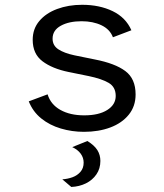

<svg xmlns="http://www.w3.org/2000/svg" viewBox="-20 -527 672 785"><path d="M323.2 12Q274.1 12 228.5 -1.6Q182.9 -15.1 148.6 -42.8Q114.4 -70.4 97.6 -112.6L174.6 -141.3Q187.1 -100.1 226.6 -77.8Q266.1 -55.4 324.4 -55.4Q384 -55.4 418.5 -77.3Q453.1 -99.1 453.1 -134.8Q453.1 -171.6 423.8 -188.5Q394.5 -205.3 342.9 -215.9L260.8 -232.6Q193.7 -246.3 153.7 -276.5Q113.7 -306.7 113.7 -364.2Q113.7 -409.2 140.8 -441.2Q167.8 -473.3 213.8 -490.3Q259.7 -507.4 315.7 -507.4Q386.8 -507.4 440.6 -481.4Q494.4 -455.4 517.2 -403.3L441.7 -374.6Q429.6 -407.1 394.8 -423.7Q360 -440.2 313.7 -440.2Q261.9 -440.2 228.5 -421.7Q195 -403.2 195 -368.9Q195 -340.8 218.7 -325.3Q242.5 -309.8 284.1 -300.9L367.6 -283.9Q450.4 -267.9 492.4 -236.5Q534.4 -205.2 534.4 -140.8Q534.4 -92.4 506.4 -58Q478.5 -23.6 430.9 -5.8Q383.3 12 323.2 12ZM271.5 237.4 234.8 206.2Q256.9 204.7 276.5 197.6Q296.1 190.4 309 175.5Q322 160.6 322 137.8Q322 118 310 101.4Q297.9 84.8 275.4 74.5L337.3 49.5Q365.7 67 378.1 86.8Q390.4 106.5 390.4 130.9Q390.4 162.4 374.2 185.9Q358 209.5 331.2 222.7Q304.4 235.9 271.5 237.4Z"/></svg>

Font: Atkinson Hyperlegible Mono ExtraLight
Style: Regular
Weight: 200
Monospace: yes
Designer: Elliott Scott, Megan Eiswerth, Linus Boman, Theodore Petrosky, Letters from Sweden
Foundry: Applied Design Works, Letters from Sweden
Version: Version 2.001